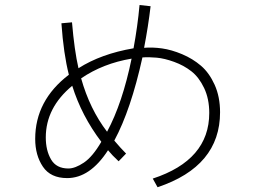

<svg xmlns="http://www.w3.org/2000/svg" viewBox="-20 -746 1040 780"><path d="M229.5 -651.4 272.5 -655.3Q282.2 -541 298.8 -468.8Q390.6 -527.3 522.5 -549.8Q539.1 -639.6 546.9 -725.6L591.8 -720.7Q582 -637.7 565.4 -551.8Q599.6 -554.7 638.2 -549.3Q676.8 -543.9 719.7 -525.9Q762.7 -507.8 796.4 -479Q830.1 -450.2 852.1 -401.4Q874 -352.5 874 -290Q874 -70.3 620.1 14.6L600.6 -20.5Q830.1 -95.7 830.1 -287.1Q830.1 -344.7 809.1 -388.7Q788.1 -432.6 757.3 -456.5Q726.6 -480.5 687.5 -494.6Q648.4 -508.8 616.7 -511.7Q585 -514.6 558.6 -512.7Q511.7 -299.8 444.3 -174.8Q470.7 -143.6 492.2 -122.1L461.9 -90.8Q435.5 -115.2 418.9 -135.7Q345.7 -22.5 252.9 -22.5Q185.5 -22.5 154.3 -68.8Q123 -115.2 123 -181.6Q123 -337.9 259.8 -442.4Q238.3 -526.4 229.5 -651.4ZM166 -187.5Q166 -134.8 187.5 -98.1Q209 -61.5 257.8 -61.5Q285.2 -61.5 320.8 -85.4Q356.4 -109.4 391.6 -169.9Q311.5 -275.4 273.4 -397.5Q166 -308.6 166 -187.5ZM309.6 -427.7Q344.7 -302.7 415 -210.9Q477.5 -327.1 514.6 -507.8Q398.4 -488.3 309.6 -427.7Z"/></svg>

Font: Gothic A1 ExtraLight
Style: Regular
Weight: 275
Designer: HanYang I&C Co.,Ltd.
Foundry: HanYang I&C Co.,Ltd.
Version: Version 2.50